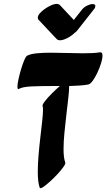

<svg xmlns="http://www.w3.org/2000/svg" viewBox="-20 -971 549 991"><path d="M436 -535Q416 -531 390.5 -529.5Q365 -528 337 -527Q337 -504 332.5 -464.5Q328 -425 322.5 -378Q317 -331 312.5 -285Q308 -239 308 -201Q308 -155 317 -132Q319 -126 307.5 -109.5Q296 -93 277 -72.5Q258 -52 237.5 -33.5Q217 -15 202.5 -5.5Q188 4 185 -2Q180 -16 177.5 -37Q175 -58 175 -83Q175 -123 179 -170.5Q183 -218 188.5 -264Q194 -310 198 -347.5Q202 -385 202 -406Q202 -417 200 -423Q197 -429 211 -447.5Q225 -466 247 -488Q269 -510 289 -527Q286 -527 282 -527H244Q189 -527 143 -525Q97 -523 77 -512Q76 -512 75.5 -511.5Q75 -511 75 -511Q70 -511 70 -523Q70 -537 75.5 -562.5Q81 -588 89 -614.5Q97 -641 105.5 -661Q114 -681 121 -684Q139 -693 171 -696Q203 -699 242 -699Q281 -699 324 -697.5Q367 -696 407 -696Q433 -696 455.5 -697Q478 -698 496 -701H499Q509 -701 509 -684Q509 -668 501.5 -644Q494 -620 482.5 -595.5Q471 -571 458.5 -554Q446 -537 436 -535ZM288 -946 361 -868 402 -920Q413 -934 429.5 -942Q446 -950 457 -950Q472 -950 472 -940Q472 -931 464 -922L379 -814Q374 -807 366 -802Q350 -786 327.5 -774.5Q305 -763 289 -763Q281 -763 274 -768L178 -870Q175 -875 175 -880Q175 -893 192.5 -909.5Q210 -926 233.5 -938.5Q257 -951 273 -951Q281 -951 288 -946Z"/></svg>

Font: Ga Maamli
Style: Regular
Weight: 400
Designer: Afotey Clement Nii Odai, Ama Asantewa Diaka, David Abbey-Thompson
Foundry: Sorkin Type Co.
Version: Version 1.000; ttfautohint (v1.8.4.7-5d5b)